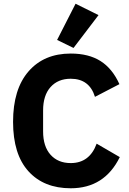

<svg xmlns="http://www.w3.org/2000/svg" viewBox="-20 -997 691 1029"><path d="M374 -740 286 -783 385 -977 508 -916ZM359 12Q215 12 132.5 -79Q50 -170 50 -344Q50 -519 133 -614.5Q216 -710 359 -710Q455 -710 518.5 -670Q582 -630 620 -546L489 -478Q459 -575 359 -575Q291 -575 251 -530.5Q211 -486 211 -405V-293Q211 -212 251 -167.5Q291 -123 359 -123Q460 -123 498 -227L622 -155Q540 12 359 12Z"/></svg>

Font: Anuphan
Style: Bold
Weight: 700
Designer: Mike Abbink, Paul van der Laan, Pieter van Rosmalen, Mint Tantisuwanna
Foundry: Bold Monday; Cadson Demak
Version: Version 3.002;hotconv 1.0.109;makeotfexe 2.5.65596